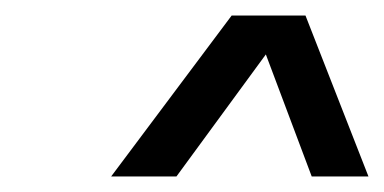

<svg xmlns="http://www.w3.org/2000/svg" viewBox="-20 -727 494 247"><path d="M278 -707H373L454 -500H381L322 -657L207 -500H123Z"/></svg>

Font: Overused Grotesk Medium
Style: Italic
Weight: 500
Italic angle: -10°
Version: Version 0.003